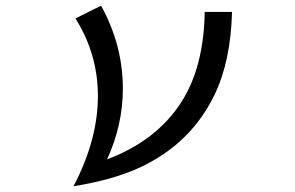

<svg xmlns="http://www.w3.org/2000/svg" viewBox="-20 -607 1040 676"><path d="M796.9 -564.9Q792.5 -392.1 735.4 -273.4Q652.8 -102.5 476.1 -19Q380.9 25.9 238.8 48.8Q324.7 -115.2 324.7 -269Q324.7 -416.5 245.6 -542L335.9 -586.9Q412.6 -447.8 412.6 -294.9Q412.6 -167 356.9 -45.9Q530.8 -111.3 618.2 -247.1Q697.8 -371.1 700.7 -564.9Z"/></svg>

Font: BIZ UDPGothic
Style: Regular
Weight: 400
Designer: TypeBank Co., Ltd.
Foundry: Morisawa Inc.
Version: Version 1.051